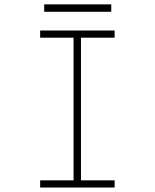

<svg xmlns="http://www.w3.org/2000/svg" viewBox="-20 -836 690 856"><path d="M159 0V-32H308V-668H159V-700H491V-668H341V-32H491V0ZM177 -783.5V-816.5H476V-783.5Z"/></svg>

Font: Trispace Thin
Style: Regular
Weight: 100
Designer: Tyler Finck
Foundry: Etcetera Type Company
Version: Version 1.210